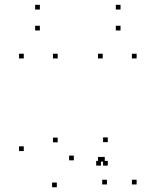

<svg xmlns="http://www.w3.org/2000/svg" viewBox="-20 -772 660 814"><path d="M424.2 -86.7V-106.7H404.2V-86.7ZM433.3 10V-10H413.3V10ZM559.2 10V-10H539.2V10ZM559.2 -524.2V-544.2H539.2V-524.2ZM415.5 -524.2V-544.2H395.5V-524.2ZM415.5 -86.7V-106.7H395.5V-86.7ZM80.8 -131.5V-151.5H60.8V-131.5ZM220.9 21.9V1.9H200.9V21.9ZM407.8 -69.9V-89.9H387.8V-69.9ZM437 -69.9V-89.9H417V-69.9ZM437 -169.4V-189.4H417V-169.4ZM293 -92.3V-112.3H273V-92.3ZM224.5 -168.6V-188.6H204.5V-168.6ZM224.5 -524.2V-544.2H204.5V-524.2ZM80.8 -524.2V-544.2H60.8V-524.2ZM149 -731.6V-751.6H129V-731.6ZM149 -642.8V-662.8H129V-642.8ZM491 -642.8V-662.8H471V-642.8ZM491 -731.6V-751.6H471V-731.6Z"/></svg>

Font: Monaspace Neon Dots Var
Style: Regular
Weight: 400
Designer: Riley Cran and the Lettermatic Team
Version: Version 1.100 (Monaspace Neon Dots)